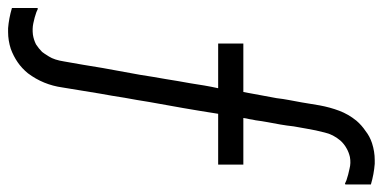

<svg xmlns="http://www.w3.org/2000/svg" viewBox="-264 -496 978 491"><g transform="rotate(90 225.5 -250.0)"><path d="M214.8 -382.8Q218.8 -404.3 222.7 -425.8Q226.6 -446.3 230.5 -467.8Q232.4 -484.4 235.4 -500Q238.3 -515.6 241.2 -531.2Q243.2 -543 245.1 -554.7Q247.1 -566.4 249 -578.1Q253.9 -604.5 262.7 -627.9Q271.5 -651.4 288.1 -671.9Q299.8 -685.5 314.5 -695.3Q328.1 -706.1 345.7 -711.9Q367.2 -718.8 388.7 -718.8Q393.6 -718.8 398.4 -718.8Q424.8 -716.8 451.2 -709Q451.2 -707 451.2 -706.1Q451.2 -704.1 451.2 -703.1Q451.2 -697.3 451.2 -691.4Q451.2 -684.6 451.2 -678.7Q451.2 -674.8 451.2 -670.9Q451.2 -667 451.2 -663.1Q451.2 -658.2 451.2 -653.3Q451.2 -648.4 451.2 -643.6Q450.2 -643.6 449.2 -642.6Q446.3 -643.6 440.4 -646.5Q425.8 -651.4 411.1 -654.3Q396.5 -658.2 380.9 -655.3Q368.2 -652.3 358.4 -646.5Q347.7 -640.6 338.9 -630.9Q323.2 -612.3 318.4 -590.8Q312.5 -568.4 308.6 -544.9Q305.7 -528.3 302.7 -511.7Q300.8 -494.1 297.9 -477.5Q294.9 -461.9 292 -445.3Q289.1 -429.7 287.1 -414.1Q285.2 -406.2 284.2 -398.4Q282.2 -390.6 281.2 -382.8Q293 -382.8 304.7 -382.8Q315.4 -382.8 327.1 -382.8Q336.9 -382.8 345.7 -382.8Q355.5 -382.8 364.3 -382.8Q373 -382.8 381.8 -382.8Q391.6 -382.8 400.4 -382.8Q400.4 -380.9 400.4 -378.9Q400.4 -377 400.4 -375Q400.4 -369.1 400.4 -364.3Q400.4 -358.4 400.4 -352.5Q400.4 -348.6 400.4 -344.7Q400.4 -340.8 400.4 -337.9Q400.4 -333 400.4 -328.1Q400.4 -323.2 400.4 -318.4Q398.4 -318.4 396.5 -318.4Q394.5 -318.4 392.6 -318.4Q377.9 -318.4 363.3 -318.4Q348.6 -318.4 334 -318.4Q324.2 -318.4 314.5 -318.4Q304.7 -318.4 293.9 -318.4Q288.1 -318.4 282.2 -318.4Q276.4 -318.4 270.5 -318.4Q263.7 -274.4 255.9 -229.5Q248 -185.5 240.2 -141.6Q235.4 -110.4 229.5 -79.1Q224.6 -46.9 218.8 -15.6Q210.9 30.3 203.1 80.1Q196.3 128.9 167 168Q154.3 183.6 138.7 194.3Q123 205.1 104.5 211.9Q83 218.8 61.5 218.8Q56.6 218.8 51.8 218.8Q26.4 216.8 0 209Q0 207 0 206.1Q0 204.1 0 203.1Q0 197.3 0 191.4Q0 184.6 0 178.7Q0 174.8 0 170.9Q0 167 0 163.1Q0 158.2 0 153.3Q0 148.4 0 143.6Q1 143.6 2 142.6Q4.9 143.6 10.7 146.5Q24.4 151.4 39.1 154.3Q52.7 157.2 68.4 155.3Q81.1 153.3 92.8 147.5Q103.5 140.6 112.3 131.8Q116.2 127 124 114.3Q132.8 100.6 136.7 75.2Q145.5 26.4 153.3 -22.5Q162.1 -71.3 170.9 -119.1Q175.8 -151.4 181.6 -183.6Q186.5 -214.8 192.4 -247.1Q195.3 -264.6 198.2 -283.2Q201.2 -300.8 205.1 -318.4Q193.4 -318.4 182.6 -318.4Q171.9 -318.4 161.1 -318.4Q152.3 -318.4 143.6 -318.4Q134.8 -318.4 125 -318.4Q117.2 -318.4 108.4 -318.4Q99.6 -318.4 90.8 -318.4Q90.8 -320.3 90.8 -322.3Q90.8 -324.2 90.8 -326.2Q90.8 -332 90.8 -336.9Q90.8 -342.8 90.8 -348.6Q90.8 -352.5 90.8 -355.5Q90.8 -359.4 90.8 -363.3Q90.8 -368.2 90.8 -373Q90.8 -377.9 90.8 -382.8Q92.8 -382.8 94.7 -382.8Q96.7 -382.8 98.6 -382.8Q112.3 -382.8 127 -382.8Q140.6 -382.8 154.3 -382.8Q164.1 -382.8 173.8 -382.8Q183.6 -382.8 192.4 -382.8Q196.3 -382.8 199.2 -382.8Q202.1 -382.8 206.1 -382.8Q208 -382.8 210 -382.8Q212.9 -382.8 214.8 -382.8Z"/></g></svg>

Font: LeFont
Style: Light
Weight: 300
Designer: Leryon MEDIA
Version: Version 1.0